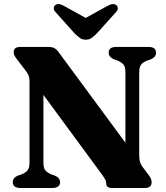

<svg xmlns="http://www.w3.org/2000/svg" viewBox="-20 -933 823 953"><path d="M278 -29Q278 -0.5 241 0H80.5Q43.5 -0.5 43.5 -29Q43.5 -51 69 -61.5L86 -67Q109 -76.5 117.8 -88.8Q126.5 -101 126.5 -127V-530Q126.5 -547 122.5 -557.2Q118.5 -567.5 105 -585.5L65 -637.5Q55 -650.5 51.5 -658Q48 -665.5 48 -673.5Q48 -700 80 -700H221Q238.5 -700 249.8 -694Q261 -688 273 -671.5L602.5 -224.5V-573Q602.5 -598.5 594.5 -610.5Q586.5 -622.5 562 -633L545.5 -638.5Q519.5 -650.5 519.5 -671Q519.5 -700 556.5 -700H717Q754.5 -700 754.5 -671Q754.5 -650 728.5 -638.5L711.5 -633Q688.5 -623.5 679.8 -611.5Q671 -599.5 671 -573V-164Q671 -145.5 674.2 -132Q677.5 -118.5 685.5 -107.5L716.5 -66Q727.5 -51.5 730 -43.8Q732.5 -36 732.5 -28Q732.5 0 699.5 0H535.5Q507 0 507 -23Q507 -31.5 503.5 -39.5Q500 -47.5 484.5 -69L195.5 -462V-126.5Q195.5 -102 203.2 -90Q211 -78 235.5 -67L252 -61.5Q278 -50 278 -29ZM460 -766.5Q446 -753 434.5 -744.5Q423 -736 405.5 -736Q388 -736 376.5 -744.5Q365 -753 351 -766.5L256.5 -872Q246 -882.5 246.8 -892.2Q247.5 -902 253.5 -907Q269.5 -920 296 -904.5L405.5 -844L515 -904.5Q542 -919.5 558 -907Q564 -902 564.8 -892.2Q565.5 -882.5 555 -872Z"/></svg>

Font: Fraunces 9pt S000
Style: Bold
Weight: 700
Version: Version 1.000; ttfautohint (v1.8.3)